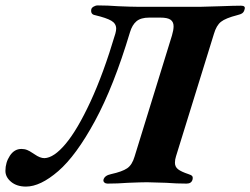

<svg xmlns="http://www.w3.org/2000/svg" viewBox="-63 -675 924 709"><path d="M-43 -44Q-43 -75 -26.5 -100Q-10 -125 16 -125Q28 -125 37.5 -121Q47 -117 54 -112Q61 -107 65 -105Q85 -91 101 -91Q136 -92 179.5 -144Q223 -196 271 -299.5Q319 -403 363 -551Q366 -562 366 -569Q366 -588 348 -598.5Q330 -609 288 -619Q271 -622 274 -640Q275 -646 282.5 -650.5Q290 -655 298 -655Q335 -655 374 -652Q422 -650 441 -650H681Q699 -650 751 -652Q803 -654 827 -654Q845 -654 840 -640Q838 -631 832 -626.5Q826 -622 813 -619Q770 -608 753 -594.5Q736 -581 727 -550L587 -98Q583 -86 583 -74Q583 -59 594.5 -50Q606 -41 633 -32Q643 -29 646.5 -25Q650 -21 648 -12Q644 3 626 3Q589 3 550 0Q498 -2 480 -2Q460 -2 410 0Q371 3 334 3Q327 3 322.5 -1Q318 -5 319 -11Q323 -27 347 -32Q388 -41 406.5 -53.5Q425 -66 434 -97L572 -544Q578 -564 578 -578Q578 -594 567 -602Q556 -610 529 -610H488Q457 -610 441 -596.5Q425 -583 417 -556Q357 -356 287.5 -228Q218 -100 152 -43Q86 14 33 14Q-1 14 -22 -3.5Q-43 -21 -43 -44Z"/></svg>

Font: EB Garamond
Style: Bold Italic
Weight: 700
Italic angle: -17.2°
Designer: Georg Duffner and Octavio Pardo
Foundry: Georg Duffner
Version: Version 1.000